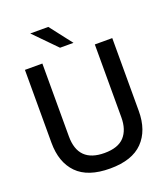

<svg xmlns="http://www.w3.org/2000/svg" viewBox="-172 -1089 1067 1221"><g transform="rotate(-20 362.0 -478.5)"><path d="M66 -270V-763H184V-270Q184 -93 362 -93Q454 -93 496.5 -139.5Q539 -186 539 -270V-763H657V-270Q657 -138 584 -63Q511 12 362 12Q212 12 139 -62.5Q66 -137 66 -270ZM299 -969 415 -819H324L177 -969Z"/></g></svg>

Font: Open Sauce One Medium
Style: Regular
Weight: 500
Designer: Alfredo Marco Pradil
Foundry: Creative Sauce Fz LLC
Version: Version 1.477